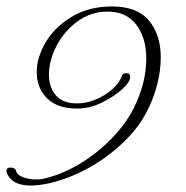

<svg xmlns="http://www.w3.org/2000/svg" viewBox="-44 -473 577 596"><path d="M53 103Q7 103 -12 81Q-24 67 -24 58Q-24 47 -11 47Q-5 47 0 50Q5 53 6 58Q10 71 28.5 77.5Q47 84 68 84Q82 84 85 83Q140 72 196 40Q253 7 299 -39.5Q345 -86 370 -135Q410 -214 410 -291Q410 -356 379 -396.5Q348 -437 290 -437Q239 -437 197 -407Q155 -376 131.5 -330.5Q108 -285 108 -242Q108 -202 129.5 -177Q151 -152 195 -152Q224 -152 253 -164Q282 -176 304 -195.5Q326 -215 334 -236Q337 -246 348 -246Q360 -246 360 -234Q360 -218 333 -194Q309 -173 272 -154.5Q235 -136 195 -136Q134 -136 102 -168Q70 -200 70 -249Q70 -295 99 -344Q128 -391 180.5 -422Q233 -453 303 -453Q382 -453 418.5 -409Q455 -365 455 -295Q455 -254 444 -211Q433 -168 414 -131Q385 -72 329 -22Q273 29 206.5 61Q140 93 80 101Q70 102 63.5 102.5Q57 103 53 103Z"/></svg>

Font: Allison
Style: Regular
Weight: 400
Designer: Robert E. Leuschke
Foundry: Robert E. Leuschke
Version: Version 1.010; ttfautohint (v1.8.3)